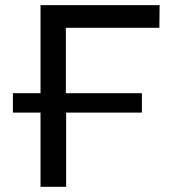

<svg xmlns="http://www.w3.org/2000/svg" viewBox="-20 -720 658 740"><path d="M29.8 -286.1V-360.8H136.2V-700.2H595.2L594.2 -612.8H233.9V-360.8H526.9V-286.1H234.9V0H136.2V-286.1Z"/></svg>

Font: Montserrat Medium
Style: Regular
Weight: 500
Designer: Julieta Ulanovsky
Foundry: Julieta Ulanovsky
Version: Version 7.200